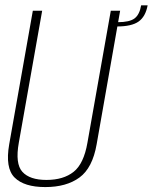

<svg xmlns="http://www.w3.org/2000/svg" viewBox="-20 -716 589 740"><path d="M154.5 5Q73 5 36.2 -31.8Q-0.5 -68.5 15.5 -160L106.5 -674.5H142.5L52.5 -166Q38 -85 66.2 -53.8Q94.5 -22.5 159 -22.5Q224.5 -22.5 263.8 -53.8Q303 -85 317 -166L407 -674.5H443L352.5 -160Q336.5 -68.5 286.2 -31.8Q236 5 154.5 5ZM434 -630.5Q479.5 -630.5 498.8 -645.2Q518 -660 524 -695.5H549Q541 -652 514.2 -633Q487.5 -614 431 -614Z"/></svg>

Font: Anybody ExtraLight
Style: Italic
Weight: 200
Italic angle: -10°
Designer: Tyler Finck
Foundry: Etcetera Type Company
Version: Version 1.010; ttfautohint (v1.8.3) -l 8 -r 50 -G 200 -x 14 